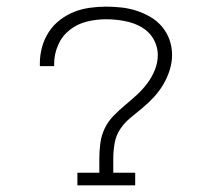

<svg xmlns="http://www.w3.org/2000/svg" viewBox="-20 -558 640 578"><path d="M213 0V-38H279V-80Q279 -103 282 -126.5Q285 -150 295 -171Q305 -192 321.5 -209Q338 -226 356 -241Q374 -256 391.5 -272Q409 -288 423 -306.5Q437 -325 446 -347Q455 -369 455 -393Q455 -410 448.5 -427Q442 -444 430 -457Q418 -470 402 -478.5Q386 -487 369 -491.5Q352 -496 334.5 -498Q317 -500 299 -500Q270 -500 241.5 -493Q213 -486 190 -468Q167 -450 155 -422.5Q143 -395 143 -366Q143 -364 143 -362.5Q143 -361 143 -359H100Q100 -361 100 -363Q100 -365 100 -368Q100 -392 106.5 -416Q113 -440 126.5 -461Q140 -482 160 -497.5Q180 -513 202.5 -522Q225 -531 250 -534.5Q275 -538 299 -538Q322 -538 345 -535.5Q368 -533 390 -526Q412 -519 432 -507.5Q452 -496 467 -478.5Q482 -461 490 -439Q498 -417 498 -393Q498 -370 491 -347.5Q484 -325 472 -304.5Q460 -284 444 -266.5Q428 -249 410 -234Q392 -219 373.5 -204Q355 -189 342 -169.5Q329 -150 325 -126.5Q321 -103 321 -80V-38H387V0Z"/></svg>

Font: Iosevka Curly Slab XLtEx
Style: Regular
Weight: 200
Width: 7
Monospace: yes
Designer: Belleve Invis
Foundry: Belleve Invis
Version: Version 11.1.0; ttfautohint (v1.8.3)